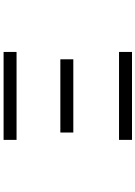

<svg xmlns="http://www.w3.org/2000/svg" viewBox="141 -914 773 1096"><g transform="rotate(-90 528.0 -366.5)"><path d="M779 -659H277V-733H779ZM737 -335H319V-409H737ZM779 0H277V-74H779Z"/></g></svg>

Font: PlemolJP
Style: Regular
Weight: 400
Monospace: yes
Version: v2.0.4; ttfautohint (v1.8.4.7-5d5b-dirty) -l 6 -r 45 -G 200 